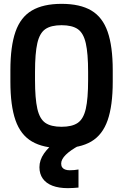

<svg xmlns="http://www.w3.org/2000/svg" viewBox="-20 -760 640 998"><path d="M333 218Q286 218 253 205.5Q220 193 202.5 168.5Q185 144 185 109Q185 72 209 37.5Q233 3 279 -31L392 -4Q347 20 322.5 44Q298 68 298 90Q298 102 303 109.5Q308 117 318 121Q328 125 342 125Q354 125 365.5 124Q377 123 388 121V215Q375 216 361.5 217Q348 218 333 218ZM300 10Q205 10 146 -24.5Q87 -59 60.5 -135Q34 -211 34 -335V-395Q34 -519 60.5 -595Q87 -671 146 -705.5Q205 -740 300 -740Q396 -740 454.5 -705.5Q513 -671 539.5 -595Q566 -519 566 -395V-335Q566 -211 539.5 -135Q513 -59 454.5 -24.5Q396 10 300 10ZM300 -101Q355 -101 384.5 -121.5Q414 -142 426 -194.5Q438 -247 438 -344V-386Q438 -482 426 -535Q414 -588 384.5 -608.5Q355 -629 300 -629Q245 -629 215.5 -608.5Q186 -588 174 -535.5Q162 -483 162 -386V-344Q162 -248 174 -195Q186 -142 215.5 -121.5Q245 -101 300 -101Z"/></svg>

Font: M PLUS Code Latin Expanded SemiBold
Style: Regular
Weight: 600
Width: 7
Designer: Coji Morishita
Foundry: UNDERFOREST DESIGN
Version: Version 1.002; ttfautohint (v1.8.3)